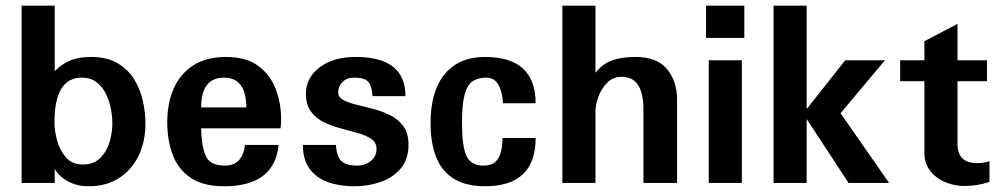

<svg xmlns="http://www.w3.org/2000/svg" viewBox="-20 -648 3546 680"><path d="M377.9 -210.9Q377.9 -177.7 367.7 -144Q357.4 -110.4 334.5 -87.9Q311.5 -65.4 273.4 -65.4Q235.4 -65.4 213.4 -90.8Q191.4 -116.2 182.1 -150.9Q172.9 -185.5 172.9 -214.8Q172.9 -373 269.5 -373Q300.8 -373 321.8 -356.9Q342.8 -340.8 355 -315.9Q367.2 -291 372.6 -263.2Q377.9 -235.4 377.9 -210.9ZM495.1 -210.9Q495.1 -248 486.3 -289.1Q477.5 -330.1 456.1 -365.7Q434.6 -401.4 397 -423.8Q359.4 -446.3 301.8 -446.3Q255.9 -446.3 225.1 -432.1Q194.3 -418 173.8 -395.5V-627.9H56.6V0H173.8V-49.8Q190.4 -21.5 222.2 -4.9Q253.9 11.7 293.9 11.7Q355.5 11.7 400.4 -16.6Q445.3 -44.9 470.2 -95.2Q495.1 -145.5 495.1 -210.9Z M852.5 -267.6H692.4Q692.4 -373 773.4 -373Q845.7 -373 851.6 -284.2Q852.5 -280.3 852.5 -276.4Q852.5 -272.5 852.5 -267.6ZM966.8 -134.8H847.7Q838.9 -61.5 776.4 -61.5Q722.7 -61.5 708 -97.2Q693.4 -132.8 692.4 -193.4H973.6Q974.6 -201.2 975.1 -209.5Q975.6 -217.8 975.6 -226.6Q975.6 -283.2 956.1 -333.5Q936.5 -383.8 894 -415Q851.6 -446.3 780.3 -446.3Q710.9 -446.3 664.6 -416.5Q618.2 -386.7 595.2 -334.5Q572.3 -282.2 572.3 -214.8Q572.3 -152.3 591.3 -100.6Q610.4 -48.8 654.8 -18.6Q699.2 11.7 773.4 11.7Q952.1 11.7 966.8 -134.8Z M1426.8 -135.7Q1426.8 -175.8 1408.7 -200.7Q1390.6 -225.6 1362.3 -239.7Q1334 -253.9 1302.2 -262.2Q1270.5 -270.5 1242.2 -277.3Q1213.9 -284.2 1195.8 -293.9Q1177.7 -303.7 1177.7 -321.3Q1177.7 -341.8 1192.9 -357.4Q1208 -373 1234.4 -373Q1271.5 -373 1284.7 -357.9Q1297.9 -342.8 1298.8 -307.6H1416Q1416 -446.3 1240.2 -446.3Q1161.1 -446.3 1112.3 -409.7Q1063.5 -373 1063.5 -316.4Q1063.5 -276.4 1081.5 -252.4Q1099.6 -228.5 1127.9 -214.8Q1156.2 -201.2 1188.5 -192.9Q1220.7 -184.6 1249 -176.3Q1277.3 -168 1295.4 -155.8Q1313.5 -143.6 1313.5 -120.1Q1313.5 -93.8 1293 -77.6Q1272.5 -61.5 1245.1 -61.5Q1206.1 -61.5 1189 -77.6Q1171.9 -93.8 1169.9 -134.8H1052.7Q1052.7 -82 1076.7 -49.8Q1100.6 -17.6 1141.6 -2.9Q1182.6 11.7 1234.4 11.7Q1282.2 11.7 1326.2 -2.9Q1370.1 -17.6 1398.4 -50.3Q1426.8 -83 1426.8 -135.7Z M1697.3 11.7Q1504.9 11.7 1504.9 -211.9Q1504.9 -326.2 1555.7 -386.2Q1606.4 -446.3 1697.3 -446.3Q1877 -446.3 1877 -282.2Q1848.6 -282.2 1819.3 -282.2Q1790 -282.2 1761.7 -282.2Q1754.9 -373 1703.1 -373Q1671.9 -373 1652.8 -359.4Q1633.8 -345.7 1625 -311Q1616.2 -276.4 1616.2 -214.8Q1616.2 -130.9 1631.8 -96.2Q1647.5 -61.5 1692.4 -61.5Q1720.7 -61.5 1734.9 -75.2Q1749 -88.9 1754.4 -111.3Q1759.8 -133.8 1759.8 -159.2Q1789.1 -159.2 1818.4 -159.2Q1847.7 -159.2 1877 -159.2Q1877 11.7 1697.3 11.7Z M2377.9 0V-295.9Q2377.9 -360.4 2342.3 -403.3Q2306.6 -446.3 2231.4 -446.3Q2180.7 -446.3 2146.5 -433.6Q2112.3 -420.9 2088.9 -389.6V-627.9H1971.7V0H2088.9V-252Q2088.9 -277.3 2099.6 -306.2Q2110.4 -335 2130.9 -355.5Q2151.4 -376 2181.6 -376Q2258.8 -376 2258.8 -260.7V0Z M2607.4 0V-434.6H2490.2V0ZM2616.2 -513.7V-627.9H2480.5V-513.7Z M3128.9 0 2957 -247.1 3114.3 -434.6H2973.6L2836.9 -261.7V-627.9H2719.7V0H2836.9V-226.6L2985.4 0Z M3484.4 -3.9V-77.1Q3464.8 -70.3 3440.4 -70.3Q3371.1 -70.3 3371.1 -138.7V-360.4H3475.6V-434.6H3371.1V-563.5L3253.9 -502V-434.6H3168V-360.4H3253.9V-105.5Q3253.9 -69.3 3274.4 -43Q3294.9 -16.6 3327.6 -2.9Q3360.4 10.7 3394.5 10.7Q3442.4 10.7 3484.4 -3.9Z"/></svg>

Font: Namkio Khamti Book
Style: Bold
Weight: 800
Designer: Debbi Hosken
Foundry: SIL International
Version: Version 3.917